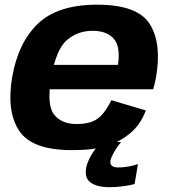

<svg xmlns="http://www.w3.org/2000/svg" viewBox="-20 -618 706 798"><path d="M279.5 6 299 -102.5Q235 -102.5 204.2 -142.5Q173.5 -182.5 193 -296.5Q213 -413 258.2 -451.5Q303.5 -490 364.5 -490Q426.5 -490 455 -454.5Q483.5 -419 468 -333.5L476.5 -348.5H187L169.5 -247H616.5Q623.5 -269 628.5 -297Q653 -437.5 602.5 -518Q552 -598.5 383.5 -598.5Q219.5 -598.5 137.2 -519.2Q55 -440 30.5 -296.5Q6.5 -156.5 59.2 -75.2Q112 6 279.5 6ZM299 -102.5 279.5 6Q369 6 423.5 -11.2Q478 -28.5 521.2 -64.5Q564.5 -100.5 586 -159L443 -201.5Q427 -169.5 408 -146Q389 -122.5 362.8 -112.5Q336.5 -102.5 299 -102.5ZM433 160Q457 160 479.2 157.5Q501.5 155 518 151.8Q534.5 148.5 539.5 146.5L553.5 64Q547 66.5 533.2 70Q519.5 73.5 503.2 75.8Q487 78 472.5 78Q454.5 78 446.5 72.2Q438.5 66.5 438.5 56Q438.5 45.5 446.2 29.2Q454 13 464.8 -3Q475.5 -19 483.5 -27.5H402Q387 -13.5 372 7.2Q357 28 346.8 51.8Q336.5 75.5 336.5 98Q336.5 121.5 350.2 135Q364 148.5 386 154.2Q408 160 433 160Z"/></svg>

Font: Anybody UltraCondensed Thin
Style: Bold Italic
Weight: 700
Italic angle: -10°
Version: Version 1.111